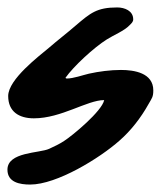

<svg xmlns="http://www.w3.org/2000/svg" viewBox="-21 -606 432 516"><path d="M391 -363C391 -410 340 -418 304 -418C276 -418 245 -414 218 -408C201 -404 176 -395 159 -395C158 -395 156 -395 155 -397C177 -428 231 -478 266 -500C283 -511 313 -523 327 -538C332 -543 337 -547 337 -554C337 -577 314 -586 294 -586C239 -586 222 -571 182 -537C159 -517 134 -498 111 -478C85 -456 1 -393 1 -348C1 -306 30 -288 70 -288C144 -288 213 -337 259 -337C253 -307 173 -241 151 -227C139 -219 124 -212 111 -206C85 -194 -1 -198 -1 -150C-1 -116 32 -110 60 -110C132 -110 247 -181 300 -228C331 -255 358 -290 378 -326C387 -342 391 -345 391 -363Z"/></svg>

Font: ChillLongCangKaiShu ExtraBold
Style: Regular
Weight: 800
Version: Version 3.500;Glyphs 3.1.1 (3135)